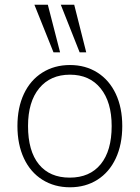

<svg xmlns="http://www.w3.org/2000/svg" viewBox="-20 -788 593 815"><path d="M54 -253Q54 -331 81.5 -389.5Q109 -448 160 -480Q211 -512 277 -512Q343 -512 393.5 -480Q444 -448 471.5 -389.5Q499 -331 499 -253Q499 -175 471.5 -116Q444 -57 393.5 -25Q343 7 277 7Q211 7 160 -25Q109 -57 81.5 -116Q54 -175 54 -253ZM454 -253Q454 -355 407 -413Q360 -471 277 -471Q194 -471 146.5 -413.5Q99 -356 99 -253Q99 -147 145 -90.5Q191 -34 276 -34Q361 -34 407.5 -91Q454 -148 454 -253ZM207 -566 126 -768H183L235 -566ZM318 -566 238 -768H295L346 -566Z"/></svg>

Font: MuliDisplayVN ExtraLight
Style: Regular
Weight: 200
Designer: Vernon Adams
Foundry: Vernon Adams
Version: Version 2.100